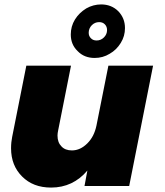

<svg xmlns="http://www.w3.org/2000/svg" viewBox="-20 -841 748 868"><path d="M80 -43C113 -10 156 7 211 7C277 7 332 -19 375 -70L362 0H564L672 -544H470L416 -273C409 -240 396 -214 375 -193C354 -172 331 -161 305 -161C285 -161 269 -167 258 -179C246 -191 240 -207 240 -228C240 -235 241 -243 243 -252L301 -544H99L35 -222C32 -207 30 -190 30 -171C30 -118 47 -76 80 -43ZM515 -790C494 -811 468 -821 437 -821C414 -821 391 -815 370 -803C349 -790 332 -774 319 -753C306 -732 300 -709 300 -685C300 -655 310 -630 331 -610C351 -589 377 -579 408 -579C432 -579 455 -585 476 -598C497 -610 513 -626 526 -647C539 -668 545 -690 545 -714C545 -744 535 -769 515 -790ZM395 -727C404 -736 415 -741 428 -741C439 -741 447 -738 454 -731C461 -724 464 -715 464 -705C464 -692 459 -681 450 -672C441 -663 430 -658 417 -658C406 -658 398 -661 391 -668C384 -675 381 -683 381 -693C381 -706 386 -718 395 -727Z"/></svg>

Font: Argentum Sans ExtraBold
Style: Italic
Weight: 800
Italic angle: -11.3°
Designer: Julieta Ulanovsky
Foundry: Julieta Ulanovsky
Version: Version 5.001;February 15, 2019;FontCreator 11.5.0.2425 64-b